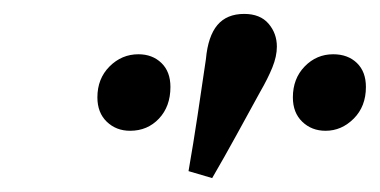

<svg xmlns="http://www.w3.org/2000/svg" viewBox="-20 -811 546 276"><path d="M167 -623Q147 -623 133.5 -636Q120 -649 120 -671Q120 -698 137.5 -715.5Q155 -733 179 -733Q199 -733 212 -720.5Q225 -708 225 -686Q225 -658 208.5 -640.5Q192 -623 167 -623ZM285 -555 251 -565Q258 -605 264 -645Q270 -685 276 -726Q279 -759 292.5 -775Q306 -791 331 -791Q354 -791 366 -777Q378 -763 378 -744Q378 -730 371.5 -714Q365 -698 354 -679Q337 -648 320 -617Q303 -586 285 -555ZM448 -623Q428 -623 414.5 -636Q401 -649 401 -671Q401 -698 418 -715.5Q435 -733 459 -733Q480 -733 493 -720.5Q506 -708 506 -686Q506 -658 488.5 -640.5Q471 -623 448 -623Z"/></svg>

Font: Source Serif 4 18pt SemiBold
Style: Italic
Weight: 600
Italic angle: -12°
Designer: Frank Grießhammer
Foundry: Adobe Systems Incorporated
Version: Version 4.004;hotconv 1.0.116;makeotfexe 2.5.65601